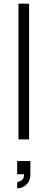

<svg xmlns="http://www.w3.org/2000/svg" viewBox="-20 -755 258 1040"><path d="M80 0H137.5V-735H80ZM73 265C105.5 265 144.5 242.5 144.5 189V117.5H73V189H110.5C113 221.5 84 230.5 73 230.5Z"/></svg>

Font: Eudonet Light
Style: Regular
Weight: 300
Designer: Mikhail Sharanda
Foundry: Mikhail Sharanda
Version: Version 4.503;Glyphs 3.1.2 (3151)